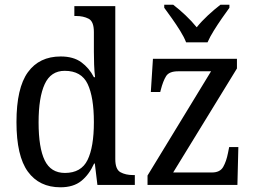

<svg xmlns="http://www.w3.org/2000/svg" viewBox="-20 -786 1083 816"><path d="M237 10Q147 10 98.5 -56.5Q50 -123 50 -267Q50 -412 98.5 -479Q147 -546 238 -546Q292 -546 325.5 -521.5Q359 -497 379 -458H384Q381 -482 380 -511.5Q379 -541 379 -566V-650Q379 -695 356.5 -706.5Q334 -718 304 -718H296V-760H470V-110Q470 -66 492 -54Q514 -42 545 -42H553V0H394L383 -91H380Q359 -44 325.5 -17Q292 10 237 10ZM256 -51Q325 -51 352 -106Q379 -161 379 -267Q379 -373 352.5 -429Q326 -485 255 -485Q196 -485 170 -428.5Q144 -372 144 -266Q144 -158 170 -104.5Q196 -51 256 -51ZM607 0V-40L877 -483H737Q699 -483 686 -462.5Q673 -442 663 -403L661 -395H621L630 -536H987V-495L716 -53H881Q915 -53 928.5 -76.5Q942 -100 949 -136L954 -161H993L989 0ZM771 -606Q762 -629 745.5 -655.5Q729 -682 710.5 -708Q692 -734 678 -753V-766H716Q742 -746 768.5 -721Q795 -696 816 -670Q837 -696 864 -721Q891 -746 917 -766H955V-753Q941 -734 923 -708Q905 -682 888.5 -655.5Q872 -629 862 -606Z"/></svg>

Font: Noto Serif SemiCondensed
Style: Regular
Weight: 400
Width: 4
Designer: Monotype Design Team
Foundry: Monotype Imaging Inc.
Version: Version 2.013